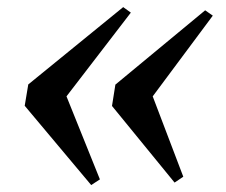

<svg xmlns="http://www.w3.org/2000/svg" viewBox="-20 -579 637 540"><path d="M326.5 -559 348 -543.5 167 -308 261 -74.5 236.5 -58.5 49.5 -281.5 59.5 -341.5ZM557 -550 578.5 -535 409.5 -308 495.5 -82 471 -65.5 295 -281 304.5 -341Z"/></svg>

Font: Merriweather 120pt
Style: Bold Italic
Weight: 700
Italic angle: -7.8°
Version: Version 2.101